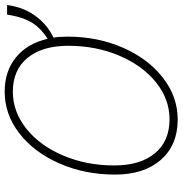

<svg xmlns="http://www.w3.org/2000/svg" viewBox="-0 -750 760 799"><g transform="rotate(-90 379.5 -350.0)"><path d="M759 -700 755 -679Q744 -622 709 -576.5Q674 -531 623 -507Q627 -483 627 -448Q627 -323 581 -218Q535 -113 456 -51.5Q377 10 282 10Q176 10 114.5 -60Q53 -130 53 -251Q53 -376 99 -481.5Q145 -587 224 -648.5Q303 -710 398 -710Q484 -710 541.5 -662.5Q599 -615 618 -531Q661 -559 683 -593Q705 -627 715 -679L719 -700ZM589 -446Q589 -553 539 -614.5Q489 -676 398 -676Q314 -676 243.5 -619.5Q173 -563 132 -466Q91 -369 91 -254Q91 -146 141.5 -85Q192 -24 283 -24Q367 -24 437 -80.5Q507 -137 548 -233.5Q589 -330 589 -446Z"/></g></svg>

Font: Sarabun Thin
Style: Italic
Weight: 250
Italic angle: -10°
Designer: Suppakit Chalermlarp | Katatrad Co.,Ltd.
Foundry: Cadson Demak Co.,Ltd.
Version: Version 1.000; ttfautohint (v1.6)